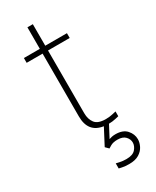

<svg xmlns="http://www.w3.org/2000/svg" viewBox="-232 -726 846 1043"><g transform="rotate(-30 191.5 -205.0)"><path d="M248 255Q223 255 204.5 251Q186 247 186 247V215Q186 215 206 219.5Q226 224 248 224Q289 224 306 204Q323 184 323 163Q323 142 307 125Q291 108 258 108Q230 108 213.5 118Q197 128 197 128L178 109L231 8Q140 -5 140 -106V-500H40V-530H140V-665H174V-530H310V-500H174V-106Q174 -69 192.5 -44.5Q211 -20 260 -20Q283 -20 304.5 -25Q326 -30 326 -30V0Q326 0 305 5Q284 10 262 10L223 84Q231 81 241 79Q251 77 263 77Q310 77 333 103Q356 129 356 161Q356 182 345 204Q334 226 310.5 240.5Q287 255 248 255Z"/></g></svg>

Font: Be Vietnam Pro Thin
Style: Regular
Weight: 100
Designer: Lam Bao, Tony Le, Vietanh Nguyen
Foundry: Yellow Type Foundry
Version: Version 1.002; ttfautohint (v1.8.3)